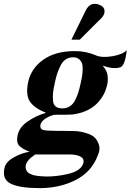

<svg xmlns="http://www.w3.org/2000/svg" viewBox="-79 -745 675 992"><path d="M576 -486Q567 -405 542 -397Q507 -386 451 -406L456 -400Q461 -393 464 -389Q467 -385 471 -375.5Q475 -366 476.5 -357Q478 -348 478 -333.5Q478 -319 474 -303Q462 -254 428.5 -217Q395 -180 341 -163Q311 -155 296 -153.5Q281 -152 208 -152Q190 -152 162.5 -136.5Q135 -121 130 -101Q126 -79 143 -74Q160 -69 210 -69Q225 -69 233 -69L298 -68Q317 -68 335.5 -65Q354 -62 377.5 -53.5Q401 -45 413.5 -31Q426 -17 433 6Q440 29 425 61Q393 144 311 185.5Q229 227 126 227Q24 227 -22.5 204.5Q-69 182 -56 124Q-50 92 -8.5 68.5Q33 45 74 39Q36 25 20 7.5Q4 -10 12 -46Q21 -89 66 -119Q111 -149 156 -161L157 -163Q99 -186 76 -219.5Q53 -253 66 -319Q81 -391 144 -436Q207 -481 308 -481Q365 -481 414 -460Q446 -445 501.5 -454.5Q557 -464 576 -486ZM338 -316Q342 -336 344.5 -348Q347 -360 348 -382Q349 -404 345 -416.5Q341 -429 329.5 -439Q318 -449 299 -449Q277 -449 260.5 -438Q244 -427 233.5 -405.5Q223 -384 216.5 -364.5Q210 -345 204 -316Q197 -285 195 -265Q193 -245 195 -224.5Q197 -204 209 -194.5Q221 -185 243 -185Q266 -185 283 -196.5Q300 -208 310.5 -230Q321 -252 326.5 -270Q332 -288 338 -316ZM349 105Q360 79 340 66Q320 53 278 53H103Q60 81 54 110Q52 120 55 129Q58 138 63 143.5Q68 149 77.5 153.5Q87 158 94.5 160Q102 162 113.5 163.5Q125 165 131 165.5Q137 166 146 166L156 167Q210 168 271.5 154Q333 140 349 105ZM461 -688Q461 -681 459.5 -675Q458 -669 453.5 -662.5Q449 -656 447 -653.5Q445 -651 437 -643.5Q429 -636 428 -635L333 -540H290L362 -687Q380 -725 409 -725Q429 -725 445 -715Q461 -705 461 -688Z"/></svg>

Font: GFS Artemisia
Style: Bold Italic
Weight: 700
Italic angle: -12°
Designer: Designed by Takis Katsoulidis and George D. Matthiopoulos.
Foundry: Designed by Takis Katsoulidis and George D. Matthiopoulos.
Version: Version 1.0